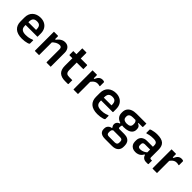

<svg xmlns="http://www.w3.org/2000/svg" viewBox="271 -2124 3797 3797"><g transform="rotate(45 2170.0 -225.0)"><path d="M302 -547Q368 -547 418 -520.5Q468 -494 496 -444.5Q524 -395 524 -324V-244Q524 -241 523 -238.5Q522 -236 519.5 -235Q517 -234 514 -234H274Q258 -234 240.5 -234Q223 -234 206 -234H169L162 -311H407Q407 -316 407 -319.5Q407 -323 407 -328Q407 -360 400 -383Q393 -406 379 -420Q366 -433 347 -439Q328 -445 302 -445Q248 -445 220 -417.5Q192 -390 192 -326V-211Q192 -192 195 -176.5Q198 -161 204 -149Q210 -137 219 -128Q237 -110 265 -102Q293 -94 331 -94Q367 -94 395 -98Q423 -102 447.5 -109.5Q472 -117 495 -127H513Q513 -104 513 -80.5Q513 -57 513 -35Q513 -33 512 -31Q511 -29 509 -27Q500 -17 472 -8.5Q444 0 406.5 5.5Q369 11 330 11Q266 11 217 -4Q168 -19 136 -48Q104 -77 87.5 -118Q71 -159 71 -211V-322Q71 -376 87.5 -417.5Q104 -459 135.5 -488Q167 -517 209.5 -532Q252 -547 302 -547Z M1127 0Q1098 0 1072.5 0Q1047 0 1017 0Q1014 0 1011.5 -1.5Q1009 -3 1007.5 -5Q1006 -7 1006 -11Q1006 -71 1006 -130.5Q1006 -190 1006 -250Q1006 -310 1006 -369Q1006 -401 991.5 -416Q977 -431 947 -431Q929 -431 908.5 -425.5Q888 -420 866.5 -408Q845 -396 825 -379Q805 -362 787 -338V-448H820Q841 -478 866.5 -500Q892 -522 922 -534.5Q952 -547 986 -547Q1019 -547 1045 -536.5Q1071 -526 1089 -505.5Q1107 -485 1117 -457Q1127 -429 1127 -394Q1127 -346 1127 -297Q1127 -248 1127 -199Q1127 -150 1127 -101Q1127 -75 1127 -50Q1127 -25 1127 0ZM802 0Q783 0 765.5 0Q748 0 730 0Q712 0 693 0Q690 0 688 -0.5Q686 -1 684.5 -2.5Q683 -4 682.5 -6Q682 -8 682 -11Q682 -65 682 -118Q682 -171 682 -224Q682 -277 682 -330.5Q682 -384 682 -437Q682 -467 682 -492.5Q682 -518 682 -536Q704 -536 722 -536Q740 -536 757 -536Q774 -536 791 -536Q795 -536 797 -534.5Q799 -533 800.5 -531Q802 -529 802 -525Q802 -438 802 -350.5Q802 -263 802 -175.5Q802 -88 802 0Z M1223 -536H1606Q1611 -536 1614 -533Q1617 -530 1617 -525Q1617 -507 1617 -490.5Q1617 -474 1617 -457.5Q1617 -441 1617 -423H1234Q1232 -423 1230 -424Q1228 -425 1226.5 -426.5Q1225 -428 1224 -430Q1223 -432 1223 -434Q1223 -452 1223 -468.5Q1223 -485 1223 -501.5Q1223 -518 1223 -536ZM1617 -115Q1617 -89 1617 -63Q1617 -37 1617 -11Q1617 -6 1614 -3Q1611 0 1606 0Q1596 0 1586 0Q1576 0 1566 0Q1556 0 1546 0Q1536 0 1526 0Q1475 0 1435 -12.5Q1395 -25 1367.5 -50Q1340 -75 1325.5 -115.5Q1311 -156 1311 -211Q1311 -259 1311 -307.5Q1311 -356 1311 -404.5Q1311 -453 1311 -501.5Q1311 -550 1311 -599Q1311 -624 1311 -649Q1311 -674 1311 -700Q1339 -700 1366.5 -700Q1394 -700 1421 -700Q1424 -700 1426.5 -698.5Q1429 -697 1430.5 -694.5Q1432 -692 1432 -689Q1432 -630 1432 -572Q1432 -514 1432 -455Q1432 -396 1432 -338Q1432 -280 1432 -221Q1432 -189 1438 -168.5Q1444 -148 1458 -135Q1469 -124 1487 -119.5Q1505 -115 1530 -115Q1543 -115 1555.5 -115Q1568 -115 1580.5 -115Q1593 -115 1605 -115Z M1871 -441H1909Q1924 -478 1942 -501Q1960 -524 1983.5 -535Q2007 -546 2038 -546Q2054 -546 2065 -543Q2076 -540 2081 -537Q2085 -534 2086.5 -531.5Q2088 -529 2088 -524Q2088 -510 2088 -496Q2088 -482 2088 -469Q2088 -456 2088 -442.5Q2088 -429 2088 -415H2070Q2060 -418 2048 -420Q2036 -422 2020 -422Q1989 -422 1964 -410Q1939 -398 1917 -375Q1895 -352 1871 -319ZM1890 0Q1870 0 1850.5 0Q1831 0 1811.5 0Q1792 0 1773 0Q1770 0 1768 -0.5Q1766 -1 1764.5 -2.5Q1763 -4 1762.5 -6Q1762 -8 1762 -11Q1762 -43 1762 -82.5Q1762 -122 1762 -166.5Q1762 -211 1762 -257Q1762 -303 1762 -349Q1762 -395 1762 -437Q1762 -467 1762 -492.5Q1762 -518 1762 -536Q1784 -536 1803.5 -536Q1823 -536 1842 -536Q1861 -536 1879 -536Q1883 -536 1885 -534.5Q1887 -533 1888.5 -531Q1890 -529 1890 -525Q1890 -486 1890 -437Q1890 -388 1890 -334Q1890 -280 1890 -223Q1890 -166 1890 -109Q1890 -52 1890 0Z M2412 -547Q2478 -547 2528 -520.5Q2578 -494 2606 -444.5Q2634 -395 2634 -324V-244Q2634 -241 2633 -238.5Q2632 -236 2629.5 -235Q2627 -234 2624 -234H2384Q2368 -234 2350.5 -234Q2333 -234 2316 -234H2279L2272 -311H2517Q2517 -316 2517 -319.5Q2517 -323 2517 -328Q2517 -360 2510 -383Q2503 -406 2489 -420Q2476 -433 2457 -439Q2438 -445 2412 -445Q2358 -445 2330 -417.5Q2302 -390 2302 -326V-211Q2302 -192 2305 -176.5Q2308 -161 2314 -149Q2320 -137 2329 -128Q2347 -110 2375 -102Q2403 -94 2441 -94Q2477 -94 2505 -98Q2533 -102 2557.5 -109.5Q2582 -117 2605 -127H2623Q2623 -104 2623 -80.5Q2623 -57 2623 -35Q2623 -33 2622 -31Q2621 -29 2619 -27Q2610 -17 2582 -8.5Q2554 0 2516.5 5.5Q2479 11 2440 11Q2376 11 2327 -4Q2278 -19 2246 -48Q2214 -77 2197.5 -118Q2181 -159 2181 -211V-322Q2181 -376 2197.5 -417.5Q2214 -459 2245.5 -488Q2277 -517 2319.5 -532Q2362 -547 2412 -547Z M2814 -80Q2814 -102 2822 -120Q2830 -138 2846.5 -152Q2863 -166 2888 -174V-204L2948 -182Q2941 -166 2938 -149.5Q2935 -133 2935 -115Q2935 -101 2941.5 -95Q2948 -89 2961 -89H3096Q3154 -89 3191.5 -69.5Q3229 -50 3247.5 -15Q3266 20 3266 65V99Q3266 133 3255 160.5Q3244 188 3222.5 208Q3201 228 3168.5 239Q3136 250 3092 250H2894Q2842 250 2807.5 236Q2773 222 2755.5 195.5Q2738 169 2738 131V113Q2738 83 2750.5 59.5Q2763 36 2785.5 20.5Q2808 5 2840 0V-35L2910 9Q2890 13 2878.5 23.5Q2867 34 2862 47.5Q2857 61 2857 78V106Q2857 124 2863 136.5Q2869 149 2883 155.5Q2897 162 2920 162H3083Q3100 162 3112 157Q3124 152 3132 145Q3140 137 3143.5 125Q3147 113 3147 99V73Q3147 43 3132.5 28.5Q3118 14 3083 14H2906Q2882 14 2861 2Q2840 -10 2827 -32Q2814 -54 2814 -80ZM3050 -448 3141 -454V-428Q3176 -416 3191.5 -393Q3207 -370 3207 -337V-319Q3207 -275 3182 -242.5Q3157 -210 3108.5 -192.5Q3060 -175 2987 -175Q2915 -175 2865 -195.5Q2815 -216 2788.5 -254Q2762 -292 2762 -346V-368Q2762 -423 2788.5 -462.5Q2815 -502 2865 -523Q2915 -544 2987 -544Q3055 -544 3123.5 -544Q3192 -544 3260 -544Q3260 -522 3260 -499Q3260 -476 3260 -453Q3260 -449 3257 -445.5Q3254 -442 3249 -442Q3206 -442 3164 -442Q3122 -442 3079 -442Q3036 -442 2987 -442Q2936 -442 2908 -422.5Q2880 -403 2880 -364V-345Q2880 -329 2885 -317Q2890 -305 2899 -295Q2913 -282 2934.5 -275Q2956 -268 2987 -268Q3039 -268 3064.5 -288.5Q3090 -309 3090 -347V-370Q3090 -386 3086.5 -399Q3083 -412 3074.5 -424Q3066 -436 3050 -448Z M3796 -344Q3796 -319 3796 -293.5Q3796 -268 3796 -242.5Q3796 -217 3796 -191Q3796 -165 3796 -141Q3796 -131 3797.5 -124Q3799 -117 3804 -113Q3807 -109 3813 -107Q3819 -105 3828 -105Q3830 -105 3832.5 -105Q3835 -105 3838 -105H3856Q3856 -82 3856 -58.5Q3856 -35 3856 -11Q3856 -6 3853 -3Q3850 0 3845 0Q3840 0 3823.5 0Q3807 0 3794 0Q3767 0 3746 -8Q3725 -16 3708.5 -32Q3692 -48 3683.5 -70.5Q3675 -93 3675 -121Q3675 -153 3675 -187Q3675 -221 3675 -253Q3675 -270 3675 -286Q3675 -302 3675 -318Q3675 -334 3675 -350Q3675 -382 3664 -400.5Q3653 -419 3629.5 -426.5Q3606 -434 3565 -434Q3536 -434 3509.5 -431.5Q3483 -429 3458 -423.5Q3433 -418 3406 -409H3389Q3389 -432 3389 -456.5Q3389 -481 3389 -503Q3389 -507 3390 -509.5Q3391 -512 3392 -513Q3397 -518 3424 -526Q3451 -534 3489 -540Q3527 -546 3565 -546Q3626 -546 3669.5 -534.5Q3713 -523 3741 -499Q3769 -475 3782.5 -436.5Q3796 -398 3796 -344ZM3471 -148Q3471 -124 3485 -110.5Q3499 -97 3528 -97Q3557 -97 3584.5 -104.5Q3612 -112 3639 -128Q3666 -144 3693 -172V-86H3664Q3649 -55 3625.5 -33.5Q3602 -12 3570 -1Q3538 10 3500 10Q3454 10 3420.5 -8Q3387 -26 3368.5 -58Q3350 -90 3350 -133V-167Q3350 -200 3361 -226.5Q3372 -253 3392.5 -271.5Q3413 -290 3442 -300.5Q3471 -311 3507 -311Q3542 -311 3575 -311Q3608 -311 3639 -311Q3670 -311 3700 -311Q3708 -311 3712.5 -296.5Q3717 -282 3718 -264Q3719 -246 3719 -233Q3685 -233 3654.5 -233Q3624 -233 3593 -233Q3562 -233 3528 -233Q3513 -233 3502.5 -229.5Q3492 -226 3484 -218Q3478 -212 3474.5 -202.5Q3471 -193 3471 -182Z M4081 -441H4119Q4134 -478 4152 -501Q4170 -524 4193.5 -535Q4217 -546 4248 -546Q4264 -546 4275 -543Q4286 -540 4291 -537Q4295 -534 4296.5 -531.5Q4298 -529 4298 -524Q4298 -510 4298 -496Q4298 -482 4298 -469Q4298 -456 4298 -442.5Q4298 -429 4298 -415H4280Q4270 -418 4258 -420Q4246 -422 4230 -422Q4199 -422 4174 -410Q4149 -398 4127 -375Q4105 -352 4081 -319ZM4100 0Q4080 0 4060.5 0Q4041 0 4021.5 0Q4002 0 3983 0Q3980 0 3978 -0.5Q3976 -1 3974.5 -2.5Q3973 -4 3972.5 -6Q3972 -8 3972 -11Q3972 -43 3972 -82.5Q3972 -122 3972 -166.5Q3972 -211 3972 -257Q3972 -303 3972 -349Q3972 -395 3972 -437Q3972 -467 3972 -492.5Q3972 -518 3972 -536Q3994 -536 4013.5 -536Q4033 -536 4052 -536Q4071 -536 4089 -536Q4093 -536 4095 -534.5Q4097 -533 4098.5 -531Q4100 -529 4100 -525Q4100 -486 4100 -437Q4100 -388 4100 -334Q4100 -280 4100 -223Q4100 -166 4100 -109Q4100 -52 4100 0Z"/></g></svg>

Font: Recursive SemiBold
Style: Regular
Weight: 600
Version: Version 1.085